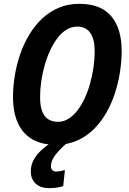

<svg xmlns="http://www.w3.org/2000/svg" viewBox="-20 -745 673 1001"><path d="M271.5 9.8Q197.3 9.8 147.7 -19.3Q98.1 -48.3 73 -104Q47.9 -159.7 47.9 -239.7Q47.9 -294.9 57.4 -352.1Q66.9 -409.2 85.7 -463.6Q104.5 -518.1 133.3 -565.4Q162.1 -612.8 200.4 -648.7Q238.8 -684.6 287.1 -704.8Q335.4 -725.1 393.6 -725.1Q505.4 -725.1 559.8 -660.6Q614.3 -596.2 614.3 -480Q614.3 -427.2 605.7 -370.8Q597.2 -314.5 579.3 -259.5Q561.5 -204.6 533.7 -156.2Q505.9 -107.9 468 -70.6Q430.2 -33.2 381.1 -11.7Q332 9.8 271.5 9.8ZM282.2 -109.9Q311 -109.9 336.2 -125.2Q361.3 -140.6 382.6 -167.7Q403.8 -194.8 420.7 -230.7Q437.5 -266.6 449.2 -308.1Q460.9 -349.6 467.3 -393.3Q473.6 -437 473.6 -479.5Q473.6 -540.5 450.7 -573.5Q427.7 -606.4 382.3 -606.4Q352.5 -606.4 326.2 -590.1Q299.8 -573.7 278.6 -545.2Q257.3 -516.6 240.5 -480Q223.6 -443.4 212.2 -402.1Q200.7 -360.8 194.8 -319.1Q189 -277.3 189 -239.3Q189 -193.8 199.7 -165.3Q210.4 -136.7 231.4 -123.3Q252.4 -109.9 282.2 -109.9ZM237.3 235.8Q190.4 235.8 165.5 211.9Q140.6 188 140.6 149.4Q140.6 118.2 153.6 92.3Q166.5 66.4 189.7 43.7Q212.9 21 243.7 0H329.6Q304.7 22 285.9 42Q267.1 62 256.6 81.5Q246.1 101.1 245.6 122.1Q245.6 135.3 253.2 142.3Q260.7 149.4 272.5 149.4Q283.7 149.4 294.9 147Q306.2 144.5 318.4 141.6L309.6 225.1Q293 230.5 275.4 233.2Q257.8 235.8 237.3 235.8Z"/></svg>

Font: Open Sans SemiCondensed
Style: Bold Italic
Weight: 700
Width: 4
Italic angle: -12°
Designer: Monotype Design Team
Foundry: Monotype Imaging Inc.
Version: Version 3.003